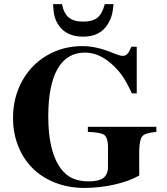

<svg xmlns="http://www.w3.org/2000/svg" viewBox="-20 -903 818 942"><path d="M747.1 -280.8V-255.9Q693.8 -251.5 679.2 -235.6Q664.6 -219.7 663.1 -166V-42Q615.2 -14.2 542 2.4Q468.8 19 393.1 19Q316.9 19 251.7 -6.3Q186.5 -31.7 140.9 -76.7Q95.2 -121.6 69.6 -185.5Q43.9 -249.5 43.9 -324.2Q43.9 -424.3 88.4 -505.1Q132.8 -585.9 210.7 -631.3Q288.6 -676.8 384.8 -676.8Q454.6 -676.8 536.1 -642.1Q569.3 -628.9 581.1 -628.9Q595.7 -628.9 604.5 -637.9Q613.3 -647 625 -673.8H650.9V-444.8H627Q601.6 -500 580.3 -530.5Q559.1 -561 526.9 -589.8Q464.4 -645 397 -645Q308.1 -645 262.5 -565.2Q216.8 -485.4 216.8 -331.1Q216.8 -157.2 279.8 -74.2Q304.7 -42 336.9 -27.6Q369.1 -13.2 416 -13.2Q465.3 -13.2 487.5 -30.3Q509.8 -47.4 509.8 -85V-188Q508.3 -229 490.7 -241.5Q473.1 -253.9 411.1 -255.9V-280.8ZM494.1 -882.8H537.1Q533.7 -845.7 527.1 -824.2Q520.5 -802.7 507.8 -783.2Q470.7 -723.1 388.2 -723.1Q308.6 -723.1 270 -775.9Q254.9 -797.4 248.5 -819.8Q242.2 -842.3 240.2 -882.8H284.2Q292.5 -837.9 317.1 -817.4Q341.8 -796.9 388.2 -796.9Q434.1 -796.9 458 -816.2Q481.9 -835.4 494.1 -882.8Z"/></svg>

Font: Accordance
Style: Bold
Weight: 700
Version: Version 1.2 (build January 31, 2020) Miklal Software Solutio